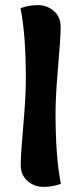

<svg xmlns="http://www.w3.org/2000/svg" viewBox="-20 -730 318 750"><path d="M218 -12Q186 0 150 0Q114 0 87.5 -23Q61 -46 61 -86Q61 -126 71 -239.5Q81 -353 81 -421Q81 -596 60 -698Q92 -710 128 -710Q164 -710 190.5 -687Q217 -664 217 -624Q217 -584 207 -470.5Q197 -357 197 -289Q197 -114 218 -12Z"/></svg>

Font: Salsa
Style: Regular
Weight: 400
Designer: John Vargas Beltrn
Foundry: John Vargas Beltran
Version: Version 1.002